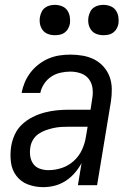

<svg xmlns="http://www.w3.org/2000/svg" viewBox="-20 -763 540 791"><path d="M158 8Q158 8 158 8Q158 8 158 8Q125 8 95.5 -3Q66 -14 47.5 -38.5Q29 -63 25 -95Q21 -127 26 -160Q30 -185 41 -209Q52 -233 71.5 -251Q91 -269 115 -281Q139 -293 164 -299.5Q189 -306 214 -308.5Q239 -311 264 -311H353L360 -357Q364 -379 361 -400.5Q358 -422 345.5 -438Q333 -454 312.5 -461Q292 -468 270 -468Q250 -468 229.5 -463.5Q209 -459 191.5 -447.5Q174 -436 162 -418Q150 -400 146 -380H69Q73 -402 82 -423.5Q91 -445 105.5 -464Q120 -483 139.5 -498Q159 -513 180.5 -522Q202 -531 224.5 -534.5Q247 -538 270 -538Q296 -538 321.5 -533.5Q347 -529 368.5 -518Q390 -507 406.5 -488.5Q423 -470 431.5 -447Q440 -424 440.5 -397.5Q441 -371 437 -345L380 0H301L316 -91Q304 -69 287.5 -50Q271 -31 250 -17.5Q229 -4 205.5 2Q182 8 158 8ZM180 -62Q207 -62 234.5 -71Q262 -80 284 -100Q306 -120 318 -146.5Q330 -173 334 -200L341 -241H264Q248 -241 232 -240Q216 -239 200 -235.5Q184 -232 168.5 -226.5Q153 -221 139 -211.5Q125 -202 116 -187Q107 -172 105 -156Q102 -138 104.5 -120Q107 -102 117 -88Q127 -74 144 -68Q161 -62 180 -62ZM406 -618Q391 -618 377.5 -623Q364 -628 355.5 -639.5Q347 -651 344.5 -665.5Q342 -680 345 -695Q347 -705 352 -715Q357 -725 366 -731.5Q375 -738 385.5 -740.5Q396 -743 406 -743Q421 -743 435 -737.5Q449 -732 457 -720.5Q465 -709 467.5 -694.5Q470 -680 468 -665Q466 -655 460.5 -645Q455 -635 446 -628.5Q437 -622 426.5 -620Q416 -618 406 -618ZM206 -618Q191 -618 177.5 -623Q164 -628 155.5 -639.5Q147 -651 144.5 -665.5Q142 -680 145 -695Q147 -705 152 -715Q157 -725 166 -731.5Q175 -738 185.5 -740.5Q196 -743 206 -743Q221 -743 235 -737.5Q249 -732 257 -720.5Q265 -709 267.5 -694.5Q270 -680 268 -665Q266 -655 260.5 -645Q255 -635 246 -628.5Q237 -622 226.5 -620Q216 -618 206 -618Z"/></svg>

Font: Iosevka Curly Oblique
Style: Regular
Weight: 400
Italic angle: -9°
Monospace: yes
Designer: Belleve Invis
Foundry: Belleve Invis
Version: Version 11.1.0; ttfautohint (v1.8.3)